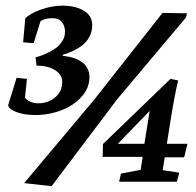

<svg xmlns="http://www.w3.org/2000/svg" viewBox="-20 -636 685 672"><path d="M392.6 -132.8H485.4L503.9 -248ZM340.3 -131.8 576.7 -359.9 603.5 -354.5Q590.3 -299.3 576.2 -210L564 -132.8H636.2L624.5 -85.4H556.6L549.3 -40.5L607.4 -31.7L599.1 0H397L403.3 -28.3L472.2 -41.5L479.5 -86.9H339.4ZM64.5 4.9 309.6 -287.1 548.8 -590.8 634.3 -589.4 631.3 -575.2 390.1 -288.6 160.6 15.6ZM8.3 -266.6 38.1 -363.8 74.2 -359.9 67.4 -293.9Q73.2 -286.1 85.4 -280.3Q98.1 -274.4 112.8 -274.4Q148.9 -274.4 173.3 -295.4Q197.8 -316.4 197.8 -349.6Q197.8 -374.5 173.3 -390.1Q148.4 -406.2 107.9 -406.2L104.5 -435.1Q123 -440.9 126 -441.9Q134.3 -444.8 151.9 -453.6Q170.9 -463.4 179.7 -470.7Q190.9 -480.5 199.2 -494.1Q207.5 -507.8 207.5 -524.9Q207.5 -544.9 196.8 -558.6Q186 -572.3 163.6 -572.3Q135.3 -572.3 121.6 -561.5L97.7 -484.9L61 -487.8L68.4 -571.3Q83 -587.9 122.1 -602.1Q161.6 -616.2 197.3 -616.2Q244.1 -616.2 273.4 -598.6Q302.7 -581.1 302.7 -548.3Q302.7 -526.9 293.9 -509.3Q284.7 -490.7 270 -479Q256.8 -468.3 237.3 -458.5Q221.2 -450.7 199.7 -444.3L199.2 -440.9Q246.1 -435.5 269 -417Q293 -397.5 293 -366.2Q293 -327.6 265.1 -296.9Q237.3 -266.1 194.8 -250Q150.9 -233.4 104 -233.4Q67.9 -233.4 40.5 -242.7Q13.2 -252 8.3 -266.6Z"/></svg>

Font: Neuton Cursive
Style: Regular
Weight: 500
Designer: Brian M Zick
Version: Version 1.43